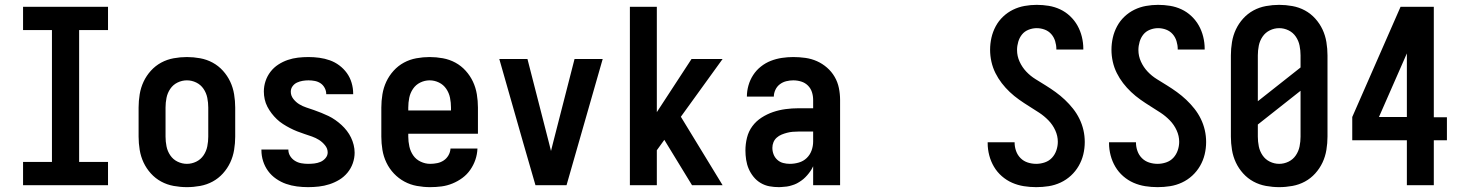

<svg xmlns="http://www.w3.org/2000/svg" viewBox="-20 -763 6040 791"><path d="M75 0V-96H194V-639H75V-735H425V-639H306V-96H425V0Z M750 8Q723 8 695.5 3Q668 -2 644 -15Q620 -28 601.5 -48.5Q583 -69 571.5 -93.5Q560 -118 555.5 -145.5Q551 -173 551 -200V-320Q551 -347 555.5 -374.5Q560 -402 571.5 -426.5Q583 -451 601.5 -471.5Q620 -492 644 -505Q668 -518 695.5 -523Q723 -528 750 -528Q777 -528 804.5 -523Q832 -518 856 -505Q880 -492 898.5 -471.5Q917 -451 928.5 -426.5Q940 -402 944.5 -374.5Q949 -347 949 -320V-200Q949 -173 944.5 -145.5Q940 -118 928.5 -93.5Q917 -69 898.5 -48.5Q880 -28 856 -15Q832 -2 804.5 3Q777 8 750 8ZM750 -88Q770 -88 788.5 -97Q807 -106 818.5 -123Q830 -140 834 -160Q838 -180 838 -200V-320Q838 -340 834 -360Q830 -380 818.5 -397Q807 -414 788.5 -423Q770 -432 750 -432Q730 -432 711.5 -423Q693 -414 681.5 -397Q670 -380 666 -360Q662 -340 662 -320V-200Q662 -180 666 -160Q670 -140 681.5 -123Q693 -106 711.5 -97Q730 -88 750 -88Z M1249 8Q1226 8 1203 5Q1180 2 1158.5 -5.5Q1137 -13 1117.5 -26.5Q1098 -40 1084.5 -58.5Q1071 -77 1064 -99Q1057 -121 1057 -144Q1057 -145 1057 -146Q1057 -147 1057 -147H1168Q1168 -147 1168 -147Q1168 -147 1168 -146Q1168 -132 1175.5 -120Q1183 -108 1195 -100.5Q1207 -93 1221 -90.5Q1235 -88 1249 -88Q1262 -88 1275 -89.5Q1288 -91 1300 -96Q1312 -101 1321 -111.5Q1330 -122 1330 -135Q1330 -151 1319 -164.5Q1308 -178 1294.5 -186.5Q1281 -195 1265.5 -200.5Q1250 -206 1234.5 -211Q1219 -216 1204 -222Q1189 -228 1174.5 -235.5Q1160 -243 1146 -252Q1132 -261 1120.5 -272Q1109 -283 1099 -296Q1089 -309 1081.5 -323.5Q1074 -338 1070.5 -354Q1067 -370 1067 -386Q1067 -408 1074 -429Q1081 -450 1094.5 -467.5Q1108 -485 1126.5 -497Q1145 -509 1165.5 -516Q1186 -523 1207.5 -525.5Q1229 -528 1251 -528Q1273 -528 1295.5 -525Q1318 -522 1339 -514.5Q1360 -507 1378 -493.5Q1396 -480 1409 -462Q1422 -444 1428.5 -422Q1435 -400 1435 -378Q1435 -377 1435 -376.5Q1435 -376 1435 -375H1324Q1324 -375 1324 -375.5Q1324 -376 1324 -376Q1324 -389 1317.5 -401Q1311 -413 1300.5 -420Q1290 -427 1277 -429.5Q1264 -432 1251 -432Q1239 -432 1227 -430Q1215 -428 1204 -423Q1193 -418 1185.5 -408Q1178 -398 1178 -385Q1178 -369 1188.5 -355.5Q1199 -342 1213 -333.5Q1227 -325 1242.5 -320Q1258 -315 1273.5 -309.5Q1289 -304 1304 -298Q1319 -292 1333.5 -285Q1348 -278 1361.5 -268.5Q1375 -259 1387 -248Q1399 -237 1409 -224Q1419 -211 1426 -196.5Q1433 -182 1437 -166Q1441 -150 1441 -134Q1441 -112 1433.5 -90.5Q1426 -69 1411.5 -51.5Q1397 -34 1378 -22.5Q1359 -11 1337.5 -4Q1316 3 1293.5 5.5Q1271 8 1249 8Z M1752 8Q1725 8 1697.5 3Q1670 -2 1646 -15Q1622 -28 1603 -48Q1584 -68 1572 -93Q1560 -118 1555.5 -145.5Q1551 -173 1551 -200V-320Q1551 -347 1555.5 -374.5Q1560 -402 1571.5 -426.5Q1583 -451 1601.5 -471.5Q1620 -492 1644 -505Q1668 -518 1695.5 -523Q1723 -528 1750 -528Q1777 -528 1804.5 -523Q1832 -518 1856 -505Q1880 -492 1898.5 -471.5Q1917 -451 1928.5 -426.5Q1940 -402 1944.5 -374.5Q1949 -347 1949 -320V-212H1662V-200Q1662 -180 1666.5 -159.5Q1671 -139 1682.5 -122.5Q1694 -106 1713 -97Q1732 -88 1752 -88Q1767 -88 1781.5 -91Q1796 -94 1808 -102Q1820 -110 1827.5 -123Q1835 -136 1836 -151H1947Q1946 -127 1938.5 -105Q1931 -83 1917.5 -63.5Q1904 -44 1885 -30Q1866 -16 1844 -7Q1822 2 1799 5Q1776 8 1752 8ZM1662 -308H1838V-320Q1838 -340 1834 -360Q1830 -380 1818.5 -397Q1807 -414 1788.5 -423Q1770 -432 1750 -432Q1730 -432 1711.5 -423Q1693 -414 1681.5 -397Q1670 -380 1666 -360Q1662 -340 1662 -320Z M2186 0 2136 -173 2037 -520H2153L2242 -173Q2244 -165 2246 -157Q2248 -149 2250 -141Q2252 -149 2254 -157Q2256 -165 2258 -173L2347 -520H2463L2314 0Z M2575 0V-735H2686V-301L2829 -520H2957L2785 -282L2957 0H2831L2718 -185L2717 -187L2686 -144V0Z M3189 8Q3169 8 3150 4.5Q3131 1 3114 -9Q3097 -19 3084.5 -34.5Q3072 -50 3064.5 -67.5Q3057 -85 3054 -104.5Q3051 -124 3051 -143Q3051 -170 3057.5 -196Q3064 -222 3079.5 -243Q3095 -264 3117.5 -278.5Q3140 -293 3165 -301.5Q3190 -310 3216.5 -313.5Q3243 -317 3269 -317H3330V-351Q3330 -368 3325 -383.5Q3320 -399 3308.5 -410.5Q3297 -422 3281 -427Q3265 -432 3248 -432Q3234 -432 3219.5 -428.5Q3205 -425 3193 -416Q3181 -407 3174.5 -393Q3168 -379 3168 -365H3057Q3057 -388 3063.5 -411Q3070 -434 3083 -454Q3096 -474 3115 -489Q3134 -504 3156 -512.5Q3178 -521 3201.5 -524.5Q3225 -528 3248 -528Q3273 -528 3298 -524.5Q3323 -521 3345.5 -511Q3368 -501 3387 -484.5Q3406 -468 3418.5 -446.5Q3431 -425 3436 -400.5Q3441 -376 3441 -351V0H3330V-78Q3325 -68 3323.5 -65.5Q3322 -63 3319 -58.5Q3316 -54 3312.5 -49.5Q3309 -45 3305.5 -41Q3302 -37 3298 -33Q3294 -29 3290 -25.5Q3286 -22 3281.5 -19Q3277 -16 3272.5 -13Q3268 -10 3263 -7.5Q3258 -5 3253 -3Q3248 -1 3242.5 0.5Q3237 2 3232 3.5Q3227 5 3221.5 5.5Q3216 6 3210.5 6.5Q3205 7 3199.5 7.5Q3194 8 3189 8ZM3234 -88Q3253 -88 3271.5 -93.5Q3290 -99 3303.5 -112Q3317 -125 3323.5 -143Q3330 -161 3330 -180V-221H3269Q3257 -221 3245.5 -220Q3234 -219 3222.5 -216Q3211 -213 3200 -208.5Q3189 -204 3180 -196Q3171 -188 3166.5 -177Q3162 -166 3162 -154Q3162 -140 3167 -127Q3172 -114 3182.5 -104.5Q3193 -95 3206.5 -91.5Q3220 -88 3234 -88Z M4249 8Q4223 8 4198 4Q4173 0 4150 -10Q4127 -20 4107.5 -37Q4088 -54 4075 -76Q4062 -98 4055.5 -123Q4049 -148 4049 -173Q4049 -174 4049 -175Q4049 -176 4049 -177H4160Q4160 -177 4160 -176.5Q4160 -176 4160 -175Q4160 -158 4166 -141Q4172 -124 4184.5 -111.5Q4197 -99 4214 -93.5Q4231 -88 4249 -88Q4267 -88 4284.5 -94Q4302 -100 4314 -113Q4326 -126 4332 -143.5Q4338 -161 4338 -179Q4338 -203 4327.5 -226Q4317 -249 4299.5 -267Q4282 -285 4261.5 -298.5Q4241 -312 4220 -325Q4199 -338 4178.5 -352.5Q4158 -367 4140 -384Q4122 -401 4107 -420.5Q4092 -440 4081 -462Q4070 -484 4064.5 -508.5Q4059 -533 4059 -558Q4059 -583 4064.5 -607.5Q4070 -632 4082 -654.5Q4094 -677 4112.5 -694.5Q4131 -712 4153.5 -723Q4176 -734 4201 -738.5Q4226 -743 4251 -743Q4276 -743 4300.5 -739Q4325 -735 4347.5 -724.5Q4370 -714 4388.5 -696.5Q4407 -679 4419 -657.5Q4431 -636 4437 -611.5Q4443 -587 4443 -563Q4443 -562 4443 -561Q4443 -560 4443 -559H4332Q4332 -559 4332 -559.5Q4332 -560 4332 -561Q4332 -577 4327 -593.5Q4322 -610 4311 -622.5Q4300 -635 4284 -641Q4268 -647 4251 -647Q4234 -647 4217.5 -640.5Q4201 -634 4190.5 -621Q4180 -608 4175 -591Q4170 -574 4170 -557Q4170 -532 4180.5 -509Q4191 -486 4208 -468Q4225 -450 4246 -437Q4267 -424 4288 -411Q4309 -398 4329 -383.5Q4349 -369 4367 -352Q4385 -335 4400.5 -315.5Q4416 -296 4427 -273.5Q4438 -251 4443.5 -227Q4449 -203 4449 -178Q4449 -152 4443 -127Q4437 -102 4424 -79.5Q4411 -57 4392 -39.5Q4373 -22 4349.5 -11Q4326 0 4300.5 4Q4275 8 4249 8Z M4749 8Q4723 8 4698 4Q4673 0 4650 -10Q4627 -20 4607.5 -37Q4588 -54 4575 -76Q4562 -98 4555.5 -123Q4549 -148 4549 -173Q4549 -174 4549 -175Q4549 -176 4549 -177H4660Q4660 -177 4660 -176.5Q4660 -176 4660 -175Q4660 -158 4666 -141Q4672 -124 4684.5 -111.5Q4697 -99 4714 -93.5Q4731 -88 4749 -88Q4767 -88 4784.5 -94Q4802 -100 4814 -113Q4826 -126 4832 -143.5Q4838 -161 4838 -179Q4838 -203 4827.5 -226Q4817 -249 4799.5 -267Q4782 -285 4761.5 -298.5Q4741 -312 4720 -325Q4699 -338 4678.5 -352.5Q4658 -367 4640 -384Q4622 -401 4607 -420.5Q4592 -440 4581 -462Q4570 -484 4564.5 -508.5Q4559 -533 4559 -558Q4559 -583 4564.5 -607.5Q4570 -632 4582 -654.5Q4594 -677 4612.5 -694.5Q4631 -712 4653.5 -723Q4676 -734 4701 -738.5Q4726 -743 4751 -743Q4776 -743 4800.5 -739Q4825 -735 4847.5 -724.5Q4870 -714 4888.5 -696.5Q4907 -679 4919 -657.5Q4931 -636 4937 -611.5Q4943 -587 4943 -563Q4943 -562 4943 -561Q4943 -560 4943 -559H4832Q4832 -559 4832 -559.5Q4832 -560 4832 -561Q4832 -577 4827 -593.5Q4822 -610 4811 -622.5Q4800 -635 4784 -641Q4768 -647 4751 -647Q4734 -647 4717.5 -640.5Q4701 -634 4690.5 -621Q4680 -608 4675 -591Q4670 -574 4670 -557Q4670 -532 4680.5 -509Q4691 -486 4708 -468Q4725 -450 4746 -437Q4767 -424 4788 -411Q4809 -398 4829 -383.5Q4849 -369 4867 -352Q4885 -335 4900.5 -315.5Q4916 -296 4927 -273.5Q4938 -251 4943.5 -227Q4949 -203 4949 -178Q4949 -152 4943 -127Q4937 -102 4924 -79.5Q4911 -57 4892 -39.5Q4873 -22 4849.5 -11Q4826 0 4800.5 4Q4775 8 4749 8Z M5250 8Q5223 8 5195.5 3Q5168 -2 5144 -15Q5120 -28 5101.5 -48.5Q5083 -69 5071.5 -93.5Q5060 -118 5055.5 -145.5Q5051 -173 5051 -200V-535Q5051 -562 5055.5 -589.5Q5060 -617 5071.5 -641.5Q5083 -666 5101.5 -686.5Q5120 -707 5144 -720Q5168 -733 5195.5 -738Q5223 -743 5250 -743Q5277 -743 5304.5 -738Q5332 -733 5356 -720Q5380 -707 5398.5 -686.5Q5417 -666 5428.5 -641.5Q5440 -617 5444.5 -589.5Q5449 -562 5449 -535V-200Q5449 -173 5444.5 -145.5Q5440 -118 5428.5 -93.5Q5417 -69 5398.5 -48.5Q5380 -28 5356 -15Q5332 -2 5304.5 3Q5277 8 5250 8ZM5162 -346 5338 -485V-535Q5338 -555 5334 -575Q5330 -595 5318.5 -612Q5307 -629 5288.5 -638Q5270 -647 5250 -647Q5230 -647 5211.5 -638Q5193 -629 5181.5 -612Q5170 -595 5166 -575Q5162 -555 5162 -535ZM5250 -88Q5270 -88 5288.5 -97Q5307 -106 5318.5 -123Q5330 -140 5334 -160Q5338 -180 5338 -200V-389L5162 -250V-200Q5162 -180 5166 -160Q5170 -140 5181.5 -123Q5193 -106 5211.5 -97Q5230 -88 5250 -88Z M5776 0V-185H5551V-281L5750 -735H5887V-280H5941V-185H5887V0ZM5661 -281H5776V-543Z"/></svg>

Font: Iosevka SS04
Style: Bold
Weight: 700
Monospace: yes
Designer: Belleve Invis
Foundry: Belleve Invis
Version: Version 19.0.0; ttfautohint (v1.8.4)